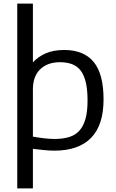

<svg xmlns="http://www.w3.org/2000/svg" viewBox="-20 -828 643 1068"><path d="M76 -808H163V-481Q191 -512 234 -531Q277 -550 337 -550Q446 -550 501 -483.5Q556 -417 556 -275Q556 -132 486.5 -61Q417 10 283 10Q254 10 221.5 6.5Q189 3 163 0V220H76ZM283 -55Q329 -55 364 -65.5Q399 -76 421.5 -101Q444 -126 455.5 -167Q467 -208 467 -268Q467 -328 457.5 -369Q448 -410 429 -435Q410 -460 381 -471Q352 -482 313 -482Q245 -482 204 -443Q163 -404 163 -330V-68Q191 -63 223.5 -59Q256 -55 283 -55Z"/></svg>

Font: Encode Sans
Style: Regular
Weight: 400
Designer: Pablo Impallari, Andres Torresi
Foundry: Pablo Impallari, Andres Torresi
Version: Version 1.000; ttfautohint (v1.00) -l 8 -r 50 -G 200 -x 14 -